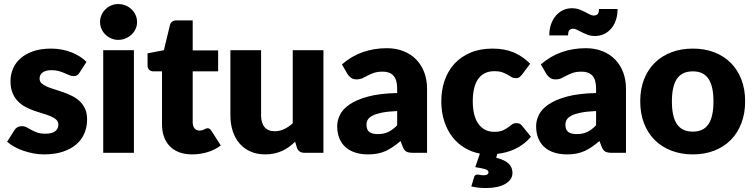

<svg xmlns="http://www.w3.org/2000/svg" viewBox="-20 -772 3810 970"><path d="M382 -405Q376 -395.5 369.2 -391.5Q362.5 -387.5 352 -387.5Q341 -387.5 330 -392.2Q319 -397 306.2 -402.5Q293.5 -408 277.5 -412.8Q261.5 -417.5 241 -417.5Q211.5 -417.5 195.8 -406.2Q180 -395 180 -375Q180 -360.5 190.2 -351Q200.5 -341.5 217.5 -334.2Q234.5 -327 256 -320.5Q277.5 -314 300 -306Q322.5 -298 344 -287.2Q365.5 -276.5 382.5 -260.8Q399.5 -245 409.8 -222.5Q420 -200 420 -168.5Q420 -130 406 -97.5Q392 -65 364.2 -41.5Q336.5 -18 295.8 -5Q255 8 202 8Q175.5 8 149 3Q122.5 -2 97.8 -10.5Q73 -19 52 -30.8Q31 -42.5 16 -56L52 -113Q58 -123 67.2 -128.8Q76.5 -134.5 91 -134.5Q104.5 -134.5 115.2 -128.5Q126 -122.5 138.5 -115.5Q151 -108.5 167.8 -102.5Q184.5 -96.5 210 -96.5Q228 -96.5 240.5 -100.2Q253 -104 260.5 -110.5Q268 -117 271.5 -125Q275 -133 275 -141.5Q275 -157 264.5 -167Q254 -177 237 -184.2Q220 -191.5 198.2 -197.8Q176.5 -204 154 -212Q131.5 -220 109.8 -231.2Q88 -242.5 71 -259.8Q54 -277 43.5 -302Q33 -327 33 -362.5Q33 -395.5 45.8 -425.2Q58.5 -455 84 -477.5Q109.5 -500 148 -513.2Q186.5 -526.5 238 -526.5Q266 -526.5 292.2 -521.5Q318.5 -516.5 341.5 -507.5Q364.5 -498.5 383.5 -486.2Q402.5 -474 417 -459.5Z M656.5 -518.5V0H501.5V-518.5ZM672.5 -660.5Q672.5 -642 665 -625.8Q657.5 -609.5 644.5 -597.2Q631.5 -585 614.2 -577.8Q597 -570.5 577.5 -570.5Q558.5 -570.5 542 -577.8Q525.5 -585 512.8 -597.2Q500 -609.5 492.8 -625.8Q485.5 -642 485.5 -660.5Q485.5 -679.5 492.8 -696Q500 -712.5 512.8 -725Q525.5 -737.5 542 -744.5Q558.5 -751.5 577.5 -751.5Q597 -751.5 614.2 -744.5Q631.5 -737.5 644.5 -725Q657.5 -712.5 665 -696Q672.5 -679.5 672.5 -660.5Z M950.5 8Q913.5 8 885.2 -2.8Q857 -13.5 837.8 -33.2Q818.5 -53 808.5 -81Q798.5 -109 798.5 -143.5V-411.5H754.5Q742.5 -411.5 734 -419.2Q725.5 -427 725.5 -442V-502.5L808 -518.5L838.5 -645Q844.5 -669 872.5 -669H953.5V-517.5H1082V-411.5H953.5V-154Q953.5 -136 962.2 -124.2Q971 -112.5 987.5 -112.5Q996 -112.5 1001.8 -114.2Q1007.5 -116 1011.8 -118.2Q1016 -120.5 1019.8 -122.2Q1023.5 -124 1028.5 -124Q1035.5 -124 1039.8 -120.8Q1044 -117.5 1048.5 -110.5L1095.5 -37Q1065.5 -14.5 1028 -3.2Q990.5 8 950.5 8Z M1614 -518.5V0H1518Q1489 0 1480 -26L1471 -56Q1456 -41.5 1440 -29.8Q1424 -18 1405.8 -9.8Q1387.5 -1.5 1366.2 3.2Q1345 8 1320 8Q1277.5 8 1244.8 -6.8Q1212 -21.5 1189.5 -48Q1167 -74.5 1155.5 -110.5Q1144 -146.5 1144 -189.5V-518.5H1299V-189.5Q1299 -151 1316.5 -130Q1334 -109 1368 -109Q1393.5 -109 1415.8 -119.8Q1438 -130.5 1459 -149V-518.5Z M1986.5 -211Q1940 -209 1910 -203Q1880 -197 1862.5 -188Q1845 -179 1838.2 -167.5Q1831.5 -156 1831.5 -142.5Q1831.5 -116 1846 -105.2Q1860.5 -94.5 1888.5 -94.5Q1918.5 -94.5 1941 -105Q1963.5 -115.5 1986.5 -139ZM1707.5 -446.5Q1754.5 -488 1811.8 -508.2Q1869 -528.5 1934.5 -528.5Q1981.5 -528.5 2019.2 -513.2Q2057 -498 2083.2 -470.8Q2109.5 -443.5 2123.5 -406Q2137.5 -368.5 2137.5 -324V0H2066.5Q2044.5 0 2033.2 -6Q2022 -12 2014.5 -31L2003.5 -59.5Q1984 -43 1966 -30.5Q1948 -18 1928.8 -9.2Q1909.5 -0.5 1887.8 3.8Q1866 8 1839.5 8Q1804 8 1775 -1.2Q1746 -10.5 1725.8 -28.5Q1705.5 -46.5 1694.5 -73.2Q1683.5 -100 1683.5 -135Q1683.5 -163 1697.5 -191.8Q1711.5 -220.5 1746 -244.2Q1780.5 -268 1839 -284Q1897.5 -300 1986.5 -302V-324Q1986.5 -369.5 1967.8 -389.8Q1949 -410 1914.5 -410Q1887 -410 1869.5 -404Q1852 -398 1838.2 -390.5Q1824.5 -383 1811.5 -377Q1798.5 -371 1780.5 -371Q1764.5 -371 1753.5 -379Q1742.5 -387 1735.5 -398Z M2662.5 -81Q2643.5 -59 2622.8 -43.8Q2602 -28.5 2580.2 -18.5Q2558.5 -8.5 2536.2 -2.8Q2514 3 2492 5.5L2487 25Q2511 31 2526.8 39Q2542.5 47 2551.8 56.8Q2561 66.5 2565 78Q2569 89.5 2569 102Q2569 119.5 2559.2 133.5Q2549.5 147.5 2532 157.5Q2514.5 167.5 2489.8 172.8Q2465 178 2435 178Q2414.5 178 2397.2 176Q2380 174 2361 170L2375 123.5Q2378 110 2392 110Q2399.5 110 2406.5 111.8Q2413.5 113.5 2424 113.5Q2437 113.5 2442.5 109Q2448 104.5 2448 99Q2448 88 2432.8 83Q2417.5 78 2381 72.5L2404.5 4Q2364 -3.5 2328.5 -24.5Q2293 -45.5 2266.5 -79Q2240 -112.5 2224.8 -158.2Q2209.5 -204 2209.5 -260.5Q2209.5 -316.5 2226.2 -365.2Q2243 -414 2275.8 -449.8Q2308.5 -485.5 2356.8 -506Q2405 -526.5 2468.5 -526.5Q2529.5 -526.5 2575.5 -507Q2621.5 -487.5 2658.5 -450L2617.5 -395.5Q2610.5 -387 2604 -382Q2597.5 -377 2585.5 -377Q2574 -377 2564.8 -382.5Q2555.5 -388 2544 -394.8Q2532.5 -401.5 2517 -407Q2501.5 -412.5 2478.5 -412.5Q2450 -412.5 2429.2 -402Q2408.5 -391.5 2395 -372Q2381.5 -352.5 2375 -324.2Q2368.5 -296 2368.5 -260.5Q2368.5 -186 2397.2 -146Q2426 -106 2476.5 -106Q2503.5 -106 2519.2 -112.8Q2535 -119.5 2546 -127.8Q2557 -136 2566.2 -143Q2575.5 -150 2589.5 -150Q2608 -150 2617.5 -136.5Z M2991.5 -211Q2945 -209 2915 -203Q2885 -197 2867.5 -188Q2850 -179 2843.2 -167.5Q2836.5 -156 2836.5 -142.5Q2836.5 -116 2851 -105.2Q2865.5 -94.5 2893.5 -94.5Q2923.5 -94.5 2946 -105Q2968.5 -115.5 2991.5 -139ZM2712.5 -446.5Q2759.5 -488 2816.8 -508.2Q2874 -528.5 2939.5 -528.5Q2986.5 -528.5 3024.2 -513.2Q3062 -498 3088.2 -470.8Q3114.5 -443.5 3128.5 -406Q3142.5 -368.5 3142.5 -324V0H3071.5Q3049.5 0 3038.2 -6Q3027 -12 3019.5 -31L3008.5 -59.5Q2989 -43 2971 -30.5Q2953 -18 2933.8 -9.2Q2914.5 -0.5 2892.8 3.8Q2871 8 2844.5 8Q2809 8 2780 -1.2Q2751 -10.5 2730.8 -28.5Q2710.5 -46.5 2699.5 -73.2Q2688.5 -100 2688.5 -135Q2688.5 -163 2702.5 -191.8Q2716.5 -220.5 2751 -244.2Q2785.5 -268 2844 -284Q2902.5 -300 2991.5 -302V-324Q2991.5 -369.5 2972.8 -389.8Q2954 -410 2919.5 -410Q2892 -410 2874.5 -404Q2857 -398 2843.2 -390.5Q2829.5 -383 2816.5 -377Q2803.5 -371 2785.5 -371Q2769.5 -371 2758.5 -379Q2747.5 -387 2740.5 -398ZM2979 -693.5Q2991 -693.5 2998.5 -699.8Q3006 -706 3006 -726.5H3100Q3100 -695 3091.2 -669.8Q3082.5 -644.5 3067 -626.8Q3051.5 -609 3030.5 -599.5Q3009.5 -590 2985 -590Q2966.5 -590 2950.5 -595.8Q2934.5 -601.5 2920.8 -608.5Q2907 -615.5 2895.8 -621.2Q2884.5 -627 2876 -627Q2864 -627 2857 -620.2Q2850 -613.5 2850 -593H2755Q2755 -624.5 2764 -649.8Q2773 -675 2788.5 -693Q2804 -711 2825 -720.8Q2846 -730.5 2870 -730.5Q2888.5 -730.5 2904.8 -724.8Q2921 -719 2934.5 -712Q2948 -705 2959.2 -699.2Q2970.5 -693.5 2979 -693.5Z M3480.5 -526.5Q3539.5 -526.5 3588 -508Q3636.5 -489.5 3671.2 -455Q3706 -420.5 3725.2 -371.2Q3744.5 -322 3744.5 -260.5Q3744.5 -198.5 3725.2 -148.8Q3706 -99 3671.2 -64.2Q3636.5 -29.5 3588 -10.8Q3539.5 8 3480.5 8Q3421 8 3372.2 -10.8Q3323.5 -29.5 3288.2 -64.2Q3253 -99 3233.8 -148.8Q3214.5 -198.5 3214.5 -260.5Q3214.5 -322 3233.8 -371.2Q3253 -420.5 3288.2 -455Q3323.5 -489.5 3372.2 -508Q3421 -526.5 3480.5 -526.5ZM3480.5 -107Q3534 -107 3559.2 -144.8Q3584.5 -182.5 3584.5 -259.5Q3584.5 -336.5 3559.2 -374Q3534 -411.5 3480.5 -411.5Q3425.5 -411.5 3400 -374Q3374.5 -336.5 3374.5 -259.5Q3374.5 -182.5 3400 -144.8Q3425.5 -107 3480.5 -107Z"/></svg>

Font: Lato 2
Style: Regular
Weight: 900
Designer: Lukasz Dziedzic with Adam Twardoch and Botio Nikoltchev
Foundry: tyPoland Lukasz Dziedzic
Version: Version 2.015; 2015-08-06; http://www.latofonts.com/